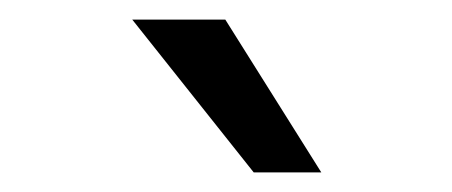

<svg xmlns="http://www.w3.org/2000/svg" viewBox="-20 -818 461 196"><path d="M308 -642H239L115 -798H210Z"/></svg>

Font: Hind Guntur
Style: Regular
Weight: 400
Version: Version 1.000;PS 1.0;hotconv 1.0.86;makeotf.lib2.5.63406; tt